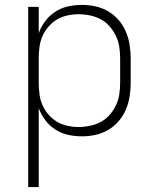

<svg xmlns="http://www.w3.org/2000/svg" viewBox="-20 -548 640 783"><path d="M95 215V-520H138V-413Q148 -440 165 -462.5Q182 -485 206 -500.5Q230 -516 258 -522Q286 -528 314 -528Q342 -528 369.5 -522Q397 -516 421 -502Q445 -488 463.5 -466.5Q482 -445 493 -419.5Q504 -394 508.5 -366Q513 -338 513 -310V-210Q513 -182 508.5 -154Q504 -126 493 -100.5Q482 -75 463.5 -53.5Q445 -32 421 -18Q397 -4 369.5 2Q342 8 314 8Q286 8 258 2Q230 -4 206 -19.5Q182 -35 165 -57.5Q148 -80 138 -107V215ZM301 -30Q324 -30 347.5 -35Q371 -40 391.5 -51Q412 -62 427.5 -80Q443 -98 453 -119Q463 -140 466.5 -163.5Q470 -187 470 -210V-310Q470 -333 466.5 -356.5Q463 -380 453 -401Q443 -422 427.5 -440Q412 -458 391.5 -469Q371 -480 347.5 -485Q324 -490 301 -490Q278 -490 255 -485Q232 -480 212.5 -468.5Q193 -457 177.5 -439Q162 -421 153 -400Q144 -379 141 -356Q138 -333 138 -310V-210Q138 -187 141 -164Q144 -141 153 -120Q162 -99 177.5 -81Q193 -63 212.5 -51.5Q232 -40 255 -35Q278 -30 301 -30Z"/></svg>

Font: Zed Sans Extralight Extended
Style: Regular
Weight: 200
Width: 7
Designer: Belleve Invis
Foundry: Belleve Invis
Version: Version 1.0.0; ttfautohint (v1.8.4)